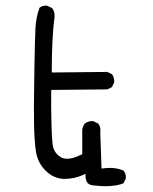

<svg xmlns="http://www.w3.org/2000/svg" viewBox="-20 -634 540 677"><path d="M313 20Q334.5 22.5 349.1 22.5Q363.8 22.5 373 21.5Q398.4 19.5 415.5 12.2L423.3 -3.9Q423.8 -5.9 423.8 -10Q423.8 -14.2 422.1 -20.3Q420.4 -26.4 416 -32.2Q394 -42 367.7 -42Q356.9 -42 337.9 -39.6L333.5 -168.9L334 -175.3Q334 -189 326.2 -198.2L309.6 -206.5Q307.6 -207 305.7 -207Q290.5 -207 279.3 -198.7Q271.5 -189 270 -176.3V-90.3Q250 -80.6 238.3 -77.4Q226.6 -74.2 216.8 -74.2Q202.6 -74.2 192.9 -80.6Q168.9 -96.2 165.5 -125Q162.6 -150.9 161.6 -191.9Q159.7 -253.9 160.6 -316.9L358.4 -318.8L374.5 -326.7L382.3 -342.8Q382.8 -344.7 382.8 -346.7Q382.8 -361.3 375 -372.1L358.9 -380.4L162.6 -378.4V-385.7Q162.6 -434.6 164.6 -482.2Q166.5 -529.8 172.4 -575.2Q172.4 -577.1 172.4 -579.6Q172.4 -594.2 163.6 -605.5L146.5 -613.8Q144.5 -614.3 140.4 -614.3Q136.2 -614.3 130.4 -612.5Q124.5 -610.8 119.6 -606.9Q106.9 -573.7 105 -534.2Q103 -493.2 101.3 -395.5Q99.6 -297.9 99.6 -257.1Q99.6 -216.3 100.1 -195.3Q101.1 -132.3 107.4 -95.7Q114.3 -58.6 141.1 -32Q168 -5.4 202.1 -3.4Q206.1 -3.4 210 -3.4Q241.7 -3.4 271.5 -16.6L281.2 -21L281.7 -10.3Q282.7 4.9 290 12.2Q297.4 19.5 312.5 20Z"/></svg>

Font: Bakudai
Style: ExtraLight
Weight: 200
Version: Version 1.48